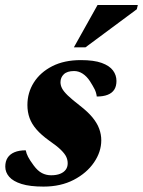

<svg xmlns="http://www.w3.org/2000/svg" viewBox="-34 -710 555 746"><path d="M66 -126Q68.5 -113.5 75 -100.8Q81.5 -88 97 -67Q112.5 -46 129 -37.5Q145.5 -29 164.5 -29Q185.5 -29 199.8 -34.8Q214 -40.5 221.5 -50.8Q229 -61 229 -75.5Q229 -88.5 223.5 -100.5Q218 -112.5 202.5 -127.8Q187 -143 156.5 -164Q126.5 -185.5 108 -206.8Q89.5 -228 81 -251.2Q72.5 -274.5 72.5 -302Q72.5 -350 97.5 -389.5Q122.5 -429 169 -452.8Q215.5 -476.5 280 -476.5Q331 -476.5 361.2 -465.5Q391.5 -454.5 405 -436.2Q418.5 -418 418.5 -395.5Q418.5 -375 410 -361.8Q401.5 -348.5 384.5 -341.8Q367.5 -335 342 -335Q340 -350.5 333.8 -363Q327.5 -375.5 315.5 -394.5Q303 -413.5 287.2 -423.8Q271.5 -434 254 -434Q227 -434 214 -421.5Q201 -409 201 -390.5Q201 -378.5 207 -366.8Q213 -355 229.2 -339.2Q245.5 -323.5 276.5 -299.5Q307.5 -275.5 325.5 -253.5Q343.5 -231.5 351.5 -209.5Q359.5 -187.5 359.5 -165Q359.5 -120 331.2 -78.8Q303 -37.5 252.5 -11.2Q202 15 135 15Q82.5 15 49.8 4.8Q17 -5.5 1.8 -23Q-13.5 -40.5 -13.5 -62.5Q-13.5 -83 -4.5 -97Q4.5 -111 22.2 -118.5Q40 -126 66 -126ZM253 -526 345 -690.5H501.5L497.5 -674L298 -526Z"/></svg>

Font: Newsreader 36pt ExtraBold
Style: Italic
Weight: 800
Italic angle: -17°
Designer: Hugues Gentile
Foundry: Production Type
Version: Version 1.003